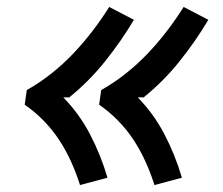

<svg xmlns="http://www.w3.org/2000/svg" viewBox="-20 -620 640 552"><path d="M424 -88Q413 -123 398 -156Q383 -189 363.5 -218.5Q344 -248 319 -273.5Q294 -299 265 -319L271 -361Q308 -382 341.5 -408.5Q375 -435 404.5 -466Q434 -497 460 -531Q486 -565 508 -600L579 -563Q542 -501 496 -443.5Q450 -386 393 -340H376Q422 -293 453 -233.5Q484 -174 503 -109ZM210 -88Q199 -123 184 -156Q169 -189 149.5 -218.5Q130 -248 105 -273.5Q80 -299 51 -319L57 -361Q94 -382 127.5 -408.5Q161 -435 190.5 -466Q220 -497 246 -531Q272 -565 294 -600L365 -563Q328 -501 282 -443.5Q236 -386 179 -340H162Q208 -293 239 -233.5Q270 -174 289 -109Z"/></svg>

Font: Iosevka Aile Medium Oblique
Style: Regular
Weight: 500
Italic angle: -9°
Designer: Belleve Invis
Foundry: Belleve Invis
Version: Version 31.1.0; ttfautohint (v1.8.4)